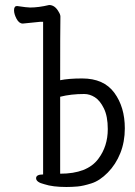

<svg xmlns="http://www.w3.org/2000/svg" viewBox="-20 -734 540 766"><path d="M245 12Q190 12 157 1Q124 -7 124 -23Q124 -38 152 -38Q152 -509 152 -647H140Q85 -641 71 -640Q56 -640 46 -659Q36 -678 36 -693Q36 -710 48 -710Q88 -704 100 -704Q134 -704 176 -714Q199 -714 214 -687Q221 -676 221 -668Q220 -614 220 -414Q254 -421 308 -421Q394 -421 436 -364Q478 -307 478 -222Q478 -168 460 -123Q442 -78 410 -45.5Q378 -13 345 -2.5Q312 8 289.5 10Q267 12 245 12ZM220 -41Q328 -41 372 -100Q410 -150 410 -219Q410 -270 394.5 -301.5Q379 -333 358.5 -346Q338 -359 316 -359Q263 -359 220 -348Z"/></svg>

Font: LXGW WenKai Mono Lite
Style: Regular
Weight: 400
Monospace: yes
Designer: LXGW / Fontworks Inc.
Foundry: LXGW / Fontworks Inc.
Version: Version 1.520; June 14, 2025